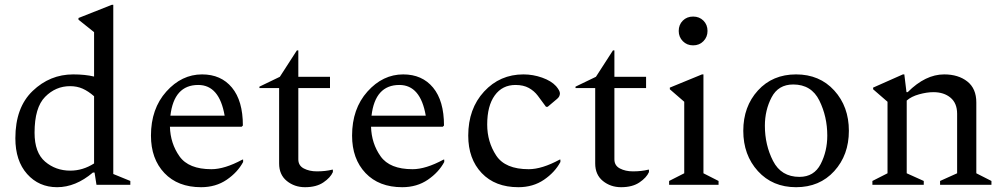

<svg xmlns="http://www.w3.org/2000/svg" viewBox="-20 -770 4189 800"><path d="M218 10Q142 10 93 -45Q44 -100 44 -194Q44 -322 116 -391Q188 -460 285 -460Q335 -460 372 -451V-636L307 -688V-695L446 -750H452V-45L523 -16V0H382L374 -51H367Q295 10 218 10ZM124 -217Q124 -134 168 -96.5Q212 -59 273 -59Q325 -59 372 -89V-369Q348 -390 324.5 -400.5Q301 -411 272 -411Q212 -411 168 -366.5Q124 -322 124 -217Z M818 10Q721 10 665 -49Q609 -108 609 -205Q609 -317 673 -388.5Q737 -460 822 -460Q901 -460 946.5 -405Q992 -350 992 -247L987 -242H688Q690 -172 728 -118.5Q766 -65 861 -65Q916 -65 990 -105H993V-95Q970 -52 924.5 -21Q879 10 818 10ZM806 -416Q705 -416 690 -288H916Q894 -416 806 -416Z M1251 10Q1207 10 1175 -16Q1143 -42 1143 -89V-403H1061V-409L1146 -450L1217 -560H1223V-450H1355V-403H1223V-106Q1223 -80 1246 -68Q1269 -56 1300 -56Q1336 -56 1364 -63H1367V-53Q1357 -30 1327.5 -10Q1298 10 1251 10Z M1656 10Q1559 10 1503 -49Q1447 -108 1447 -205Q1447 -317 1511 -388.5Q1575 -460 1660 -460Q1739 -460 1784.5 -405Q1830 -350 1830 -247L1825 -242H1526Q1528 -172 1566 -118.5Q1604 -65 1699 -65Q1754 -65 1828 -105H1831V-95Q1808 -52 1762.5 -21Q1717 10 1656 10ZM1644 -416Q1543 -416 1528 -288H1754Q1732 -416 1644 -416Z M2140 10Q2043 10 1987 -49Q1931 -108 1931 -205Q1931 -317 1997 -388.5Q2063 -460 2161 -460Q2201 -460 2239 -446.5Q2277 -433 2297 -411Q2313 -392 2313 -381Q2313 -367 2300 -357L2262 -325H2255L2221 -371Q2206 -391 2183.5 -403.5Q2161 -416 2128 -416Q2073 -416 2041.5 -372.5Q2010 -329 2010 -251Q2010 -179 2047.5 -122Q2085 -65 2183 -65Q2238 -65 2312 -105H2315V-95Q2292 -52 2246.5 -21Q2201 10 2140 10Z M2568 10Q2524 10 2492 -16Q2460 -42 2460 -89V-403H2378V-409L2463 -450L2534 -560H2540V-450H2672V-403H2540V-106Q2540 -80 2563 -68Q2586 -56 2617 -56Q2653 -56 2681 -63H2684V-53Q2674 -30 2644.5 -10Q2615 10 2568 10Z M2868 -581Q2842 -581 2825 -598.5Q2808 -616 2808 -641Q2808 -667 2825 -684Q2842 -701 2868 -701Q2894 -701 2911 -684Q2928 -667 2928 -641Q2928 -616 2911 -598.5Q2894 -581 2868 -581ZM2768 0V-16L2831 -48V-346L2771 -398V-405L2905 -460H2911V-48L2974 -16V0Z M3297 10Q3199 10 3138 -57Q3077 -124 3077 -225Q3077 -326 3138 -393Q3199 -460 3297 -460Q3395 -460 3456 -393Q3517 -326 3517 -225Q3517 -124 3456 -57Q3395 10 3297 10ZM3311 -33Q3372 -33 3399.5 -86.5Q3427 -140 3427 -205Q3427 -284 3394 -351Q3361 -418 3285 -418Q3223 -418 3195 -364.5Q3167 -311 3167 -246Q3167 -166 3201 -99.5Q3235 -33 3311 -33Z M3615 0V-16L3678 -48V-346L3618 -398V-405L3742 -460H3748L3757 -386H3762Q3836 -460 3914 -460Q3973 -460 4010.5 -430.5Q4048 -401 4048 -343V-48L4111 -16V0H3897V-16L3968 -48V-296Q3968 -340 3940.5 -363Q3913 -386 3869 -386Q3842 -386 3809.5 -377Q3777 -368 3758 -351V-48L3829 -16V0Z"/></svg>

Font: Spectral
Style: Regular
Weight: 400
Designer: Jean-Baptiste Levee
Foundry: Production Type
Version: Version 1.002